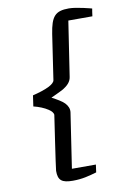

<svg xmlns="http://www.w3.org/2000/svg" viewBox="-101 -906 700 1059"><g transform="rotate(-10 249.0 -377.0)"><path d="M137.2 22.9C136.7 76.7 158.2 92.8 219.2 92.8C272.9 92.8 309.1 82.5 353.5 69.8C353.5 69.8 357.9 34.2 359.4 26.9H225.1L271.5 -280.8C274.4 -300.8 266.1 -318.8 251.5 -334C237.3 -348.6 210.9 -363.8 182.1 -378.9C182.1 -378.9 238.8 -404.8 252.9 -413.1C278.8 -429.2 296.9 -447.3 300.8 -473.6L347.7 -781.7H482.4C482.9 -791 488.8 -824.2 488.8 -824.2C488.8 -824.2 405.3 -847.2 361.8 -847.2C285.2 -847.2 262.2 -820.8 247.1 -724.1L209.5 -471.7C207.5 -460.4 195.3 -450.2 177.7 -440.9C152.3 -427.7 115.7 -417 84 -409.2L75.2 -348.6C104 -341.8 134.8 -329.6 155.8 -315.4C171.4 -305.2 181.2 -293.5 181.2 -282.7C181.2 -282.7 137.7 8.8 137.2 22.9Z"/></g></svg>

Font: Merriweather
Style: Italic
Weight: 400
Italic angle: -7.5°
Designer: Eben Sorkin
Foundry: Eben Sorkin
Version: Version 1.001